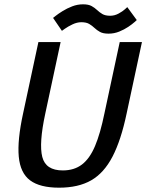

<svg xmlns="http://www.w3.org/2000/svg" viewBox="-20 -862 678 890"><path d="M567 -336Q541 -212 501.5 -136Q462 -60 402.5 -26Q343 8 254 8Q165 8 119.5 -26Q74 -60 67 -136Q60 -212 87 -336L158 -667H261L190 -336Q160 -197 176 -134.5Q192 -72 271 -72Q324 -72 360 -99.5Q396 -127 420.5 -185Q445 -243 464 -336L535 -667H638ZM226 -779Q226 -779 238 -788.5Q250 -798 270 -810.5Q290 -823 314.5 -832.5Q339 -842 365 -842Q390 -842 404.5 -834Q419 -826 430 -815.5Q441 -805 454.5 -797Q468 -789 491 -789Q511 -789 529.5 -799Q548 -809 559 -819Q570 -829 570 -829L614 -769Q614 -769 603.5 -759.5Q593 -750 574.5 -737.5Q556 -725 532.5 -715.5Q509 -706 483 -706Q458 -706 443.5 -714Q429 -722 418 -732.5Q407 -743 393.5 -751Q380 -759 357 -759Q337 -759 316 -749Q295 -739 281 -729Q267 -719 267 -719Z"/></svg>

Font: Epunda Sans Medium
Style: Italic
Weight: 500
Italic angle: -12.0243°
Designer: Simon Atzbach
Foundry: typofactur
Version: Version 2.204; ttfautohint (v1.8.4.7-5d5b)